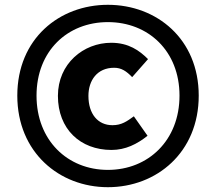

<svg xmlns="http://www.w3.org/2000/svg" viewBox="-20 -770 899 799"><path d="M429 9C632 9 807 -136 807 -372C807 -608 632 -750 429 -750C227 -750 52 -609 52 -372C52 -136 227 9 429 9ZM429 -63C261 -63 132 -186 132 -372C132 -558 261 -678 429 -678C597 -678 727 -558 727 -372C727 -186 597 -63 429 -63ZM444 -146C502 -146 550 -170 594 -205L537 -286C508 -265 486 -249 448 -249C387 -249 348 -296 348 -371C348 -435 384 -488 455 -488C485 -488 506 -474 530 -449L596 -524C560 -560 515 -592 443 -592C327 -592 221 -505 221 -371C221 -233 314 -146 444 -146Z"/></svg>

Font: Noto Sans CJK Black
Style: Bold
Weight: 900
Designer: Ryoko NISHIZUKA (kana & ideographs); Paul D. Hunt (Latin, Greek & Cyrillic); Wenlong ZHANG (bopomofo); Sandoll Communica
Foundry: Adobe Systems Incorporated
Version: Version 1.000;PS 1;hotconv 1.0.78;makeotf.lib2.5.61930